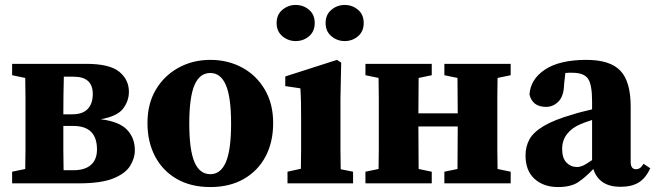

<svg xmlns="http://www.w3.org/2000/svg" viewBox="-20 -741 2648 776"><path d="M29 -437V-483H328Q423 -483 462 -451Q501 -419 501 -370Q501 -333 477.5 -302Q454 -271 387 -259Q461 -250 493 -217Q525 -184 525 -134Q525 -101 505.5 -70Q486 -39 437 -19.5Q388 0 299 0H29V-47L82 -58Q83 -95 83 -136.5Q83 -178 83 -210V-273Q83 -305 83 -347Q83 -389 82 -426ZM236 -210Q236 -177 236 -133.5Q236 -90 237 -53H277Q323 -53 347.5 -74.5Q372 -96 372 -137Q372 -232 276 -232H236ZM278 -431H238Q237 -398 236.5 -357.5Q236 -317 236 -279H272Q314 -279 334.5 -300.5Q355 -322 355 -361Q355 -431 278 -431Z M830 15Q752 15 695 -17.5Q638 -50 607 -108.5Q576 -167 576 -244Q576 -321 609.5 -378Q643 -435 701 -467Q759 -499 830 -499Q901 -499 958.5 -468Q1016 -437 1050 -379.5Q1084 -322 1084 -244Q1084 -166 1053 -108Q1022 -50 965 -17.5Q908 15 830 15ZM830 -37Q872 -37 893 -86Q914 -135 914 -241Q914 -348 893 -397Q872 -446 830 -446Q787 -446 766 -397Q745 -348 745 -241Q745 -135 766 -86Q787 -37 830 -37Z M1175 -575Q1145 -575 1121.5 -594.5Q1098 -614 1098 -648Q1098 -682 1121.5 -701.5Q1145 -721 1175 -721Q1206 -721 1229 -701.5Q1252 -682 1252 -648Q1252 -614 1229 -594.5Q1206 -575 1175 -575ZM1373 -575Q1343 -575 1319.5 -594.5Q1296 -614 1296 -648Q1296 -682 1319.5 -701.5Q1343 -721 1373 -721Q1404 -721 1427 -701.5Q1450 -682 1450 -648Q1450 -614 1427 -594.5Q1404 -575 1373 -575ZM1142 0V-47L1196 -59Q1197 -95 1197 -137Q1197 -179 1197 -210V-258Q1197 -299 1196.5 -326.5Q1196 -354 1194 -384L1133 -393V-432L1342 -499L1359 -488L1356 -343V-210Q1356 -179 1356 -136.5Q1356 -94 1357 -57L1407 -47V0Z M1776 -437V-483H2044V-437L1991 -426Q1990 -389 1990 -347Q1990 -305 1990 -273V-210Q1990 -178 1990 -136.5Q1990 -95 1991 -58L2044 -47V0H1776V-47L1829 -58Q1829 -94 1829.5 -139Q1830 -184 1830 -230H1671Q1671 -184 1671.5 -139Q1672 -94 1672 -58L1725 -47V0H1457V-47L1510 -58Q1511 -95 1511 -136.5Q1511 -178 1511 -210V-273Q1511 -305 1511 -347Q1511 -389 1510 -426L1457 -437V-483H1725V-437L1672 -426Q1672 -392 1671.5 -353.5Q1671 -315 1671 -283H1830Q1830 -315 1829.5 -353.5Q1829 -392 1829 -426Z M2488 14Q2401 14 2378 -58Q2346 -24 2316.5 -4.5Q2287 15 2235 15Q2177 15 2140.5 -18Q2104 -51 2104 -113Q2104 -149 2120 -178Q2136 -207 2178 -232Q2220 -257 2297 -279Q2312 -284 2332 -289Q2352 -294 2373 -299V-332Q2373 -399 2356.5 -423Q2340 -447 2292 -447Q2285 -447 2279 -447Q2273 -447 2265 -446L2260 -402Q2259 -353 2237.5 -331Q2216 -309 2187 -309Q2132 -309 2120 -359Q2124 -421 2183 -460Q2242 -499 2350 -499Q2446 -499 2487.5 -455Q2529 -411 2529 -310V-86Q2529 -57 2551 -57Q2559 -57 2566 -61.5Q2573 -66 2581 -79L2608 -61Q2590 -21 2561.5 -3.5Q2533 14 2488 14ZM2252 -139Q2252 -102 2269.5 -84Q2287 -66 2312 -66Q2323 -66 2335 -71Q2347 -76 2373 -94V-256Q2360 -252 2347.5 -247.5Q2335 -243 2326 -239Q2292 -225 2272 -199.5Q2252 -174 2252 -139Z"/></svg>

Font: Source Serif Pro
Style: Bold
Weight: 700
Designer: Frank Grießhammer
Foundry: Adobe Systems Incorporated
Version: Version 3.001;hotconv 1.0.111;makeotfexe 2.5.65597